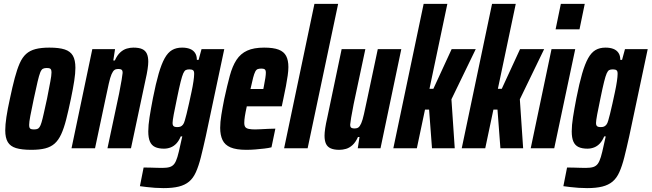

<svg xmlns="http://www.w3.org/2000/svg" viewBox="-20 -763 3353 988"><path d="M141 8Q92 8 62.5 -1Q33 -10 20 -32Q7 -54 7 -92Q7 -121 13 -161Q19 -201 31 -255Q44 -317 56 -362Q68 -407 81.5 -437.5Q95 -468 114.5 -485.5Q134 -503 163 -510.5Q192 -518 234 -518Q284 -518 313 -508.5Q342 -499 355 -476.5Q368 -454 368 -414Q368 -386 362 -347Q356 -308 345 -255Q332 -193 320.5 -148Q309 -103 295 -72.5Q281 -42 261.5 -24.5Q242 -7 213 0.5Q184 8 141 8ZM155 -97Q164 -97 171 -99Q178 -101 183.5 -109Q189 -117 194 -134Q199 -151 205.5 -180.5Q212 -210 222 -255Q233 -312 239 -343.5Q245 -375 245 -390Q245 -400 242.5 -405Q240 -410 234.5 -411.5Q229 -413 220 -413Q208 -413 200.5 -409Q193 -405 187 -390Q181 -375 173.5 -343Q166 -311 154 -255Q142 -198 136 -166.5Q130 -135 130 -120Q130 -110 132.5 -105Q135 -100 141 -98.5Q147 -97 155 -97Z M348 0 455 -510H572L563 -452H571Q583 -479 599 -493.5Q615 -508 632.5 -513Q650 -518 666 -518Q695 -518 711.5 -510.5Q728 -503 735.5 -487Q743 -471 743 -445Q743 -431 739.5 -407Q736 -383 729 -353L654 0H533L593 -282Q602 -328 606 -352.5Q610 -377 611 -388Q611 -397 608.5 -401Q606 -405 601 -406.5Q596 -408 587 -408Q576 -408 568.5 -402.5Q561 -397 554 -381Q547 -365 540 -333.5Q533 -302 522 -250L469 0Z M822 205Q801 205 778 203.5Q755 202 735 199.5Q715 197 700 195L719 99Q736 99 753.5 99.5Q771 100 787 100.5Q803 101 815 101Q839 101 853.5 96.5Q868 92 877 80Q886 68 893 44.5Q900 21 908 -17Q911 -30 913.5 -41.5Q916 -53 918 -61H910Q901 -39 888 -25Q875 -11 858.5 -4.5Q842 2 824 2Q796 2 778 -6.5Q760 -15 751.5 -34.5Q743 -54 743 -87Q743 -118 749.5 -159.5Q756 -201 767 -258Q782 -334 796.5 -384Q811 -434 827.5 -463.5Q844 -493 865.5 -505.5Q887 -518 917 -518Q940 -518 957 -511.5Q974 -505 983.5 -491Q993 -477 993 -455H1002L1017 -510H1134L1039 -62Q1025 1 1013.5 46.5Q1002 92 988 123Q974 154 953 171.5Q932 189 900.5 197Q869 205 822 205ZM892 -109Q902 -109 908.5 -111.5Q915 -114 921 -121Q927 -128 931 -143Q934 -153 940 -176.5Q946 -200 952.5 -230Q959 -260 965.5 -290Q972 -320 975.5 -344.5Q979 -369 979 -380Q980 -396 974 -401Q968 -406 955 -406Q943 -406 936 -402.5Q929 -399 923 -385.5Q917 -372 909.5 -342Q902 -312 891 -258Q880 -207 874 -174Q868 -141 868 -130Q868 -121 871 -116.5Q874 -112 879.5 -110.5Q885 -109 892 -109Z M1248 8Q1196 8 1166.5 -4.5Q1137 -17 1125 -42.5Q1113 -68 1113 -105Q1113 -134 1119 -171.5Q1125 -209 1134 -254Q1149 -323 1162.5 -373Q1176 -423 1197 -455Q1218 -487 1252 -502.5Q1286 -518 1339 -518Q1387 -518 1414 -507.5Q1441 -497 1452.5 -475Q1464 -453 1464 -418Q1464 -399 1460.5 -374.5Q1457 -350 1451.5 -320.5Q1446 -291 1438 -254L1430 -216H1250Q1243 -184 1240 -164.5Q1237 -145 1237 -131Q1237 -116 1242.5 -109Q1248 -102 1261 -99.5Q1274 -97 1293 -97Q1303 -97 1321.5 -98Q1340 -99 1361 -100Q1382 -101 1397 -101L1377 -5Q1362 -1 1340 1.5Q1318 4 1294.5 6Q1271 8 1248 8ZM1269 -305H1335L1338 -320Q1343 -345 1345.5 -362Q1348 -379 1348 -389Q1348 -398 1345.5 -402.5Q1343 -407 1337.5 -408.5Q1332 -410 1324 -410Q1314 -410 1306.5 -407.5Q1299 -405 1293.5 -394.5Q1288 -384 1282.5 -363Q1277 -342 1269 -305Z M1442 0 1598 -743H1720L1563 0Z M1726 8Q1699 8 1682 0.5Q1665 -7 1657.5 -23Q1650 -39 1650 -65Q1650 -80 1653.5 -103.5Q1657 -127 1664 -157L1738 -510H1860L1800 -228Q1791 -182 1787 -158Q1783 -134 1782 -122Q1782 -113 1784.5 -109Q1787 -105 1792.5 -103.5Q1798 -102 1806 -102Q1817 -102 1824.5 -107.5Q1832 -113 1839 -129Q1846 -145 1853 -176.5Q1860 -208 1871 -260L1924 -510H2045L1938 0H1821L1830 -58H1822Q1810 -31 1794 -16.5Q1778 -2 1760.5 3Q1743 8 1726 8Z M2004 0 2160 -743H2282L2190 -306H2210L2304 -510H2428L2303 -252L2320 0H2203L2188 -199H2167L2125 0Z M2356 0 2512 -743H2634L2542 -306H2562L2656 -510H2780L2655 -252L2672 0H2555L2540 -199H2519L2477 0Z M2839 -612 2866 -743H2989L2962 -612ZM2711 0 2818 -510H2940L2832 0Z M3001 205Q2980 205 2957 203.5Q2934 202 2914 199.5Q2894 197 2879 195L2898 99Q2915 99 2932.5 99.5Q2950 100 2966 100.5Q2982 101 2994 101Q3018 101 3032.5 96.5Q3047 92 3056 80Q3065 68 3072 44.5Q3079 21 3087 -17Q3090 -30 3092.5 -41.5Q3095 -53 3097 -61H3089Q3080 -39 3067 -25Q3054 -11 3037.5 -4.5Q3021 2 3003 2Q2975 2 2957 -6.5Q2939 -15 2930.5 -34.5Q2922 -54 2922 -87Q2922 -118 2928.5 -159.5Q2935 -201 2946 -258Q2961 -334 2975.5 -384Q2990 -434 3006.5 -463.5Q3023 -493 3044.5 -505.5Q3066 -518 3096 -518Q3119 -518 3136 -511.5Q3153 -505 3162.5 -491Q3172 -477 3172 -455H3181L3196 -510H3313L3218 -62Q3204 1 3192.5 46.5Q3181 92 3167 123Q3153 154 3132 171.5Q3111 189 3079.5 197Q3048 205 3001 205ZM3071 -109Q3081 -109 3087.5 -111.5Q3094 -114 3100 -121Q3106 -128 3110 -143Q3113 -153 3119 -176.5Q3125 -200 3131.5 -230Q3138 -260 3144.5 -290Q3151 -320 3154.5 -344.5Q3158 -369 3158 -380Q3159 -396 3153 -401Q3147 -406 3134 -406Q3122 -406 3115 -402.5Q3108 -399 3102 -385.5Q3096 -372 3088.5 -342Q3081 -312 3070 -258Q3059 -207 3053 -174Q3047 -141 3047 -130Q3047 -121 3050 -116.5Q3053 -112 3058.5 -110.5Q3064 -109 3071 -109Z"/></svg>

Font: Saira ExtraCondensed ExtraBold
Style: Italic
Weight: 800
Width: 2
Italic angle: -12°
Designer: Hector Gatti with collaboration of the Omnibus-Type team
Foundry: Omnibus-Type
Version: Version 1.101